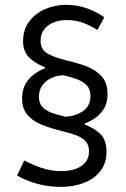

<svg xmlns="http://www.w3.org/2000/svg" viewBox="-20 -726 508 776"><path d="M322.6 -222.5V-227.3Q363 -241.3 388.8 -271Q414.6 -300.7 414.6 -345.5Q414.6 -388.9 393.2 -414.8Q371.7 -440.6 334.8 -455.6Q297.9 -470.6 251.1 -481.2Q199.8 -493.6 172 -509.5Q144.1 -525.4 144.1 -561.1Q144.1 -589.3 159 -608Q173.9 -626.7 197.9 -635.9Q221.8 -645 249.2 -645Q286.3 -645 316.1 -633.7Q346 -622.4 373.5 -604.7L401.4 -656.2Q369 -679.2 330 -692.8Q291 -706.4 246.8 -706.4Q202.1 -706.4 162.4 -689.2Q122.7 -671.9 98 -639.2Q73.2 -606.5 73.2 -559.6Q73.2 -519 97.2 -494.5Q121.1 -470 161.5 -454.5V-449.6Q121.8 -435.2 95.6 -404.8Q69.3 -374.3 69.3 -327.2Q69.3 -288.3 89.3 -263.5Q109.3 -238.8 145.5 -223.4Q181.7 -208 229.8 -196.4Q261.3 -188.8 286.2 -179.8Q311 -170.8 325.4 -155.8Q339.8 -140.8 339.8 -114.8Q339.8 -87 324.8 -69.2Q309.7 -51.5 284.5 -43Q259.2 -34.4 228.3 -34.4Q187.8 -34.4 149.1 -47Q110.4 -59.6 78.2 -77.7L49.1 -16.6Q84.1 3.9 129.7 16.6Q175.2 29.3 226.1 29.3Q277.2 29.3 319 13.3Q360.7 -2.7 385.6 -34.6Q410.5 -66.4 410.5 -113.1Q410.5 -159.2 386.2 -183.6Q361.9 -208.1 322.6 -222.5ZM244.6 -254.2Q212.6 -261.4 188.4 -270.4Q164.3 -279.4 150.8 -294.3Q137.3 -309.3 137.3 -334.5Q137.3 -362.3 151.4 -381.5Q165.6 -400.7 188.3 -410.9Q211 -421.2 236 -421.9Q266.8 -415.1 291.5 -405.7Q316.2 -396.2 330.9 -380.7Q345.6 -365.2 345.6 -338.7Q345.6 -298 315.7 -277.2Q285.7 -256.4 244.6 -254.2Z"/></svg>

Font: Estedad VF
Style: Regular
Weight: 100
Designer: Amin Abedi
Version: Version 7.3